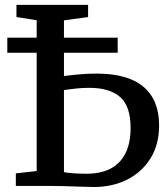

<svg xmlns="http://www.w3.org/2000/svg" viewBox="-20 -763 691 788"><path d="M365.5 4.5Q344 4.5 312 3.2Q280 2 246.5 1Q213 0 184.5 0H45V-51.5L130.5 -61V-680L47.5 -693V-743H341.5V-693L242.5 -679.5V-451Q273.5 -455 307.8 -458Q342 -461 376 -461Q504.5 -461 568.8 -406.8Q633 -352.5 633 -248.5Q633 -170 597.8 -113.2Q562.5 -56.5 502 -26Q441.5 4.5 365.5 4.5ZM335 -50Q394.5 -50 434.8 -71.5Q475 -93 495.5 -135Q516 -177 516 -238Q516 -327.5 472.8 -365Q429.5 -402.5 347 -402.5Q320 -402.5 293 -399.8Q266 -397 242.5 -393.5V-56.5Q256.5 -53.5 280.8 -51.8Q305 -50 335 -50ZM463 -608.5V-546.5H10V-608.5Z"/></svg>

Font: Merriweather Medium
Style: Regular
Weight: 500
Version: Version 2.100